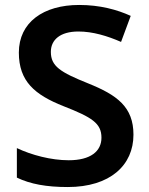

<svg xmlns="http://www.w3.org/2000/svg" viewBox="-20 -744 600 774"><path d="M518 -201C518 -313 452 -361 335 -408C223 -453 185 -477 185 -535C185 -583 222 -617 296 -617C354 -617 413 -599 468 -575L507 -680C452 -705 383 -724 299 -724C155 -724 56 -654 56 -532C56 -416 120 -362 236 -316C351 -271 389 -247 389 -189C389 -134 345 -98 257 -98C186 -98 107 -119 48 -147V-28C102 -2 167 10 253 10C424 10 518 -78 518 -201Z"/></svg>

Font: Noto Sans Lao SemiBold
Style: Regular
Weight: 600
Designer: Monotype Design Team
Foundry: Monotype Imaging Inc.
Version: Version 2.003